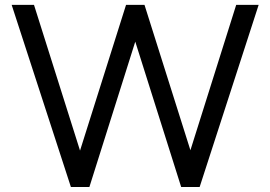

<svg xmlns="http://www.w3.org/2000/svg" viewBox="-20 -752 1087 772"><path d="M782.7 0H708.5L523.9 -584.5L339.4 0H265.1L26.9 -732.4H116.7L301.8 -146.5L486.8 -732.4H561L745.6 -147.9L929.7 -732.4H1020Z"/></svg>

Font: Kumbh Sans
Style: Regular
Weight: 400
Version: Version 1.005